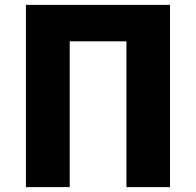

<svg xmlns="http://www.w3.org/2000/svg" viewBox="-20 -765 802 785"><path d="M86 0H265V-596H497V0H675V-745H86Z"/></svg>

Font: Noto Sans JP Black
Style: Regular
Weight: 900
Designer: Ryoko NISHIZUKA 西塚涼子 (kana, bopomofo & ideographs); Paul D. Hunt (Latin, Greek & Cyrillic); Sandoll Communications 산돌커뮤니
Foundry: Adobe
Version: Version 2.002;hotconv 1.0.116;makeotfexe 2.5.65601